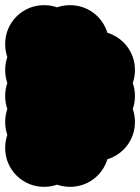

<svg xmlns="http://www.w3.org/2000/svg" viewBox="-70 -620 540 740"><path d="M-50 -50Q-50 -91 -30 -125.5Q-10 -160 24.5 -180Q59 -200 100 -200Q141 -200 175.5 -180Q210 -160 230 -125.5Q250 -91 250 -50Q250 -9 230 25.5Q210 60 175.5 80Q141 100 100 100Q59 100 24.5 80Q-10 60 -30 25.5Q-50 -9 -50 -50ZM-50 -450Q-50 -491 -30 -525.5Q-10 -560 24.5 -580Q59 -600 100 -600Q141 -600 175.5 -580Q210 -560 230 -525.5Q250 -491 250 -450Q250 -409 230 -374.5Q210 -340 175.5 -320Q141 -300 100 -300Q59 -300 24.5 -320Q-10 -340 -30 -374.5Q-50 -409 -50 -450ZM150 -150Q150 -191 170 -225.5Q190 -260 224.5 -280Q259 -300 300 -300Q341 -300 375.5 -280Q410 -260 430 -225.5Q450 -191 450 -150Q450 -109 430 -74.5Q410 -40 375.5 -20Q341 0 300 0Q259 0 224.5 -20Q190 -40 170 -74.5Q150 -109 150 -150ZM150 -250Q150 -291 170 -325.5Q190 -360 224.5 -380Q259 -400 300 -400Q341 -400 375.5 -380Q410 -360 430 -325.5Q450 -291 450 -250Q450 -209 430 -174.5Q410 -140 375.5 -120Q341 -100 300 -100Q259 -100 224.5 -120Q190 -140 170 -174.5Q150 -209 150 -250ZM150 -350Q150 -391 170 -425.5Q190 -460 224.5 -480Q259 -500 300 -500Q341 -500 375.5 -480Q410 -460 430 -425.5Q450 -391 450 -350Q450 -309 430 -274.5Q410 -240 375.5 -220Q341 -200 300 -200Q259 -200 224.5 -220Q190 -240 170 -274.5Q150 -309 150 -350ZM50 -450Q50 -491 70 -525.5Q90 -560 124.5 -580Q159 -600 200 -600Q241 -600 275.5 -580Q310 -560 330 -525.5Q350 -491 350 -450Q350 -409 330 -374.5Q310 -340 275.5 -320Q241 -300 200 -300Q159 -300 124.5 -320Q90 -340 70 -374.5Q50 -409 50 -450ZM-50 -350Q-50 -391 -30 -425.5Q-10 -460 24.5 -480Q59 -500 100 -500Q141 -500 175.5 -480Q210 -460 230 -425.5Q250 -391 250 -350Q250 -309 230 -274.5Q210 -240 175.5 -220Q141 -200 100 -200Q59 -200 24.5 -220Q-10 -240 -30 -274.5Q-50 -309 -50 -350ZM-50 -250Q-50 -291 -30 -325.5Q-10 -360 24.5 -380Q59 -400 100 -400Q141 -400 175.5 -380Q210 -360 230 -325.5Q250 -291 250 -250Q250 -209 230 -174.5Q210 -140 175.5 -120Q141 -100 100 -100Q59 -100 24.5 -120Q-10 -140 -30 -174.5Q-50 -209 -50 -250ZM-50 -150Q-50 -191 -30 -225.5Q-10 -260 24.5 -280Q59 -300 100 -300Q141 -300 175.5 -280Q210 -260 230 -225.5Q250 -191 250 -150Q250 -109 230 -74.5Q210 -40 175.5 -20Q141 0 100 0Q59 0 24.5 -20Q-10 -40 -30 -74.5Q-50 -109 -50 -150ZM50 -50Q50 -91 70 -125.5Q90 -160 124.5 -180Q159 -200 200 -200Q241 -200 275.5 -180Q310 -160 330 -125.5Q350 -91 350 -50Q350 -9 330 25.5Q310 60 275.5 80Q241 100 200 100Q159 100 124.5 80Q90 60 70 25.5Q50 -9 50 -50Z"/></svg>

Font: TINY 5x3
Style: Regular
Weight: 400
Designer: Jack Halten Fahnestock
Foundry: Velvetyne Type Foundry
Version: Version 1.002